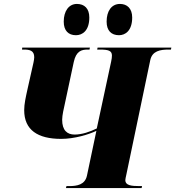

<svg xmlns="http://www.w3.org/2000/svg" viewBox="-20 -956 891 976"><path d="M585 -777C617 -777 652 -800 652 -867C652 -913 626 -936 590 -936C547 -936 522 -900 522 -846C522 -800 546 -777 585 -777ZM366 -777C399 -777 434 -800 434 -867C434 -913 409 -936 371 -936C330 -936 304 -900 304 -846C304 -800 328 -777 366 -777ZM315 0H700L702 -10H689C647 -10 617 -14 617 -40C617 -45 619 -54 623 -72L744 -651C754 -697 795 -704 836 -704H849L851 -714H476L474 -704H487C532 -704 548 -698 549 -675C549 -666 548 -656 545 -643L472 -303C437 -286 397 -272 359 -272C321 -272 296 -294 296 -347C296 -370 305 -408 308 -421L355 -641C367 -696 394 -704 425 -704H435L437 -714H93L92 -704H102C131 -704 154 -699 154 -665C154 -659 152 -645 150 -637L119 -499C111 -462 103 -428 103 -396C103 -295 172 -250 291 -250C358 -250 431 -272 470 -291L422 -63C412 -17 372 -10 331 -10H318Z"/></svg>

Font: Noto Serif Display Black
Style: Italic
Weight: 900
Italic angle: -12°
Designer: Monotype Design Team
Foundry: Monotype Imaging Inc.
Version: Version 2.009